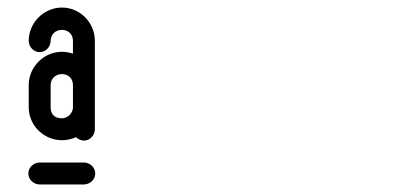

<svg xmlns="http://www.w3.org/2000/svg" viewBox="-20 -1189 1040 508"><path d="M85 -759C69 -759 55 -746 55 -730C55 -714 69 -701 85 -701H202C218 -701 232 -714 232 -730C232 -746 218 -759 202 -759ZM144 -1169C96 -1169 56 -1129 56 -1081C56 -1065 69 -1051 85 -1051C101 -1051 114 -1065 114 -1081C114 -1098 127 -1110 144 -1110C161 -1110 173 -1098 173 -1081V-1047C164 -1050 154 -1052 144 -1052C96 -1052 56 -1012 56 -964V-905C56 -857 96 -818 144 -818C157 -818 170 -821 181 -826C186 -821 195 -817 202 -817C218 -817 231 -831 231 -847V-905V-964V-1081C231 -1129 192 -1169 144 -1169ZM144 -993C161 -993 173 -981 173 -964V-905C173 -888 157 -876 144 -876C123 -876 114 -888 114 -905V-964C114 -981 127 -993 144 -993Z"/></svg>

Font: bauhaus_2017
Style: _regular
Weight: 400
Version: Version 1.0